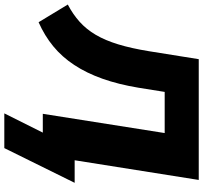

<svg xmlns="http://www.w3.org/2000/svg" viewBox="-52 -700 919 868"><g transform="rotate(90 407.0 -265.5)"><path d="M485 174 572 0H487L574 -551H388L369 -432Q354 -342 328.5 -270Q303 -198 266.5 -142.5Q230 -87 182 -47.5Q134 -8 73 19L-7 -113Q37 -136 71 -166.5Q105 -197 130 -239.5Q155 -282 173 -341Q191 -400 204 -480L240 -705H786L697 -144H799L642 174Z"/></g></svg>

Font: Nunito Sans 10pt Black
Style: Italic
Weight: 900
Italic angle: -9°
Designer: Vernon Adams
Foundry: Vernon Adams
Version: Version 3.101;gftools[0.9.27]